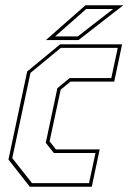

<svg xmlns="http://www.w3.org/2000/svg" viewBox="-20 -708 503 728"><path d="M93 0 12 -103 83 -437 208 -540H443L413 -398.5H247L210 -368L168 -172L192 -141.5H358L328 0ZM101.5 -13.5H317.5L342 -128H184L153.5 -166.5L197.5 -373.5L244 -412H402L426.5 -526.5H210.5L95.5 -431.5L26.5 -108.5ZM154 -556 304 -688H447.5L277.5 -556ZM189 -570H275L409 -674H307Z"/></svg>

Font: Tourney Condensed Thin
Style: Italic
Weight: 100
Width: 3
Italic angle: -12°
Designer: Tyler Finck
Foundry: Etcetera Type Co
Version: Version 1.010; ttfautohint (v1.8.3)